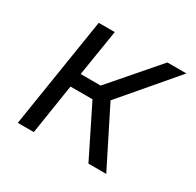

<svg xmlns="http://www.w3.org/2000/svg" viewBox="-125 -690 849 831"><g transform="rotate(30 300.0 -275.0)"><path d="M57 0 144 -550H224L187 -319H287L487 -550H582L356 -285L499 0H410L286 -250H176L137 0Z"/></g></svg>

Font: JetBrains Mono NL Light
Style: Italic
Weight: 300
Italic angle: -9°
Designer: Philipp Nurullin, Konstantin Bulenkov
Foundry: JetBrains
Version: Version 2.304; ttfautohint (v1.8.4.7-5d5b)